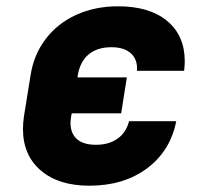

<svg xmlns="http://www.w3.org/2000/svg" viewBox="-20 -580 640 610"><path d="M415 -355Q418 -390 396.5 -410Q375 -430 334 -430Q289 -430 261.5 -407Q234 -384 227 -340L226 -334H383L365 -220H208L206 -210Q204 -196 204 -190Q204 -156 224.5 -138Q245 -120 285 -120Q326 -120 353.5 -139.5Q381 -159 390 -195H540Q521 -100 447 -45Q373 10 264 10Q166 10 109.5 -38.5Q53 -87 53 -170Q53 -189 56 -210L77 -340Q87 -406 125 -456Q163 -506 222.5 -533Q282 -560 355 -560Q455 -560 511 -513.5Q567 -467 567 -385Q567 -375 565 -355Z"/></svg>

Font: JetBrains Mono Extra Bold
Style: Italic
Weight: 800
Italic angle: -9°
Monospace: yes
Designer: Philipp Nurullin, Konstantin Bulenkov
Foundry: JetBrains
Version: 2.002